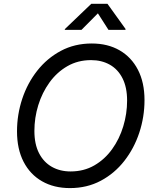

<svg xmlns="http://www.w3.org/2000/svg" viewBox="-20 -962 805 992"><path d="M341.3 9.8Q258.8 9.8 197.3 -25.4Q135.7 -60.5 101.8 -126.2Q67.9 -191.9 67.9 -283.2Q67.9 -369.6 94.7 -450.9Q121.6 -532.2 172.4 -596.7Q223.1 -661.1 294.4 -699.2Q365.7 -737.3 454.1 -737.3Q536.6 -737.3 597.7 -702.1Q658.7 -667 692.6 -601.6Q726.6 -536.1 726.6 -444.8Q726.6 -357.9 699.7 -276.6Q672.9 -195.3 622.3 -130.6Q571.8 -65.9 500.7 -28.1Q429.7 9.8 341.3 9.8ZM344.7 -76.2Q413.1 -76.2 467.3 -107.4Q521.5 -138.7 559.3 -191.4Q597.2 -244.1 616.9 -309.3Q636.7 -374.5 636.7 -442.4Q636.7 -510.7 613 -557.4Q589.4 -604 547.4 -627.7Q505.4 -651.4 450.7 -651.4Q382.3 -651.4 328.1 -620.1Q273.9 -588.9 235.8 -536.1Q197.8 -483.4 177.7 -418.5Q157.7 -353.5 157.7 -285.6Q157.7 -217.3 181.6 -170.7Q205.6 -124 247.8 -100.1Q290 -76.2 344.7 -76.2ZM400.9 -807.6H314.5L315.4 -812L451.7 -942.4H535.2L628.9 -812L627.9 -807.6H540.5L485.8 -893.1Z"/></svg>

Font: Inter Variable
Style: Italic
Weight: 400
Italic angle: -9.39999°
Designer: Rasmus Andersson
Foundry: rsms
Version: Version 4.001;git-9221beed3